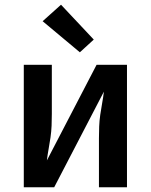

<svg xmlns="http://www.w3.org/2000/svg" viewBox="-20 -795 640 815"><path d="M81 0V-520H200V-312Q200 -287 199 -262Q198 -237 194.5 -212.5Q191 -188 186.5 -163.5Q182 -139 179 -114L390 -520H519V0H400V-208Q400 -233 401 -258Q402 -283 405.5 -307.5Q409 -332 413.5 -356.5Q418 -381 421 -406L210 0ZM319 -573 161 -705 239 -775 378 -627Z"/></svg>

Font: Iosevka Custom Extended
Style: Bold
Weight: 700
Width: 7
Monospace: yes
Designer: Belleve Invis
Foundry: Belleve Invis
Version: Version 11.2.4; ttfautohint (v1.8.4)